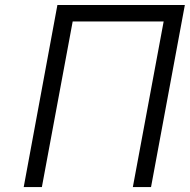

<svg xmlns="http://www.w3.org/2000/svg" viewBox="-20 -759 770 779"><path d="M76.2 0 212.9 -738.8H730L592.8 0H519L644 -671.9H274.9L149.9 0Z"/></svg>

Font: Involve
Style: Italic
Weight: 400
Italic angle: -10.5°
Designer: Stefan Peev
Foundry: Context Ltd.
Version: Version 1.001